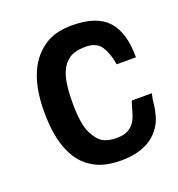

<svg xmlns="http://www.w3.org/2000/svg" viewBox="-95 -537 588 636"><g transform="rotate(-20 199.0 -219.5)"><path d="M328.1 -156.2H398.4Q393.6 -137.7 392.1 -119.6Q390.6 -101.6 383.8 -78.1Q377 -54.7 361.3 -35.2Q345.7 -15.6 325.2 -3.9Q286.1 18.6 228.5 18.6Q170.9 18.6 134.8 -1.5Q98.6 -21.5 78.1 -55.7Q42 -114.3 42 -219.7Q42 -381.8 136.7 -437.5Q171.9 -458 226.6 -458Q312.5 -458 351.1 -416Q389.6 -374 389.6 -286.1H321.3V-288.1Q315.4 -325.2 299.3 -350.6Q283.2 -376 244.6 -376Q206.1 -376 186 -361.8Q166 -347.7 156.2 -324.2Q140.6 -291 140.6 -214.8Q140.6 -141.6 156.7 -108.9Q172.9 -76.2 191.9 -66.4Q210.9 -56.6 237.3 -56.6Q263.7 -56.6 278.3 -64.5Q293 -72.3 301.8 -85.4Q310.5 -98.6 315.4 -116.2Q326.2 -154.3 328.1 -156.2Z"/></g></svg>

Font: RIT TN Joy
Style: Extra Bold
Weight: 800
Designer: Hussain K H
Foundry: Rachana Institute of Typography
Version: 1.6.2